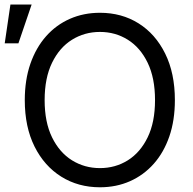

<svg xmlns="http://www.w3.org/2000/svg" viewBox="-27 -792 828 822"><path d="M400.9 9.8Q308.1 9.8 235.4 -35.6Q162.6 -81.1 120.8 -164.8Q79.1 -248.5 79.1 -363.3Q79.1 -449.7 103 -518.8Q127 -587.9 170.2 -636.7Q213.4 -685.5 272.2 -711.4Q331.1 -737.3 400.9 -737.3Q494.1 -737.3 566.4 -691.9Q638.7 -646.5 680.2 -562.5Q721.7 -478.5 721.7 -363.3Q721.7 -276.9 698 -208Q674.3 -139.2 631.1 -90.6Q587.9 -42 529.3 -16.1Q470.7 9.8 400.9 9.8ZM400.9 -72.3Q466.8 -72.3 520.3 -105.7Q573.7 -139.2 605.2 -204.1Q636.7 -269 636.7 -363.3Q636.7 -458 605.2 -523.2Q573.7 -588.4 520.3 -621.8Q466.8 -655.3 400.9 -655.3Q335 -655.3 281.2 -621.8Q227.5 -588.4 195.8 -523.2Q164.1 -458 164.1 -363.3Q164.1 -269 195.8 -204.1Q227.5 -139.2 281.2 -105.7Q335 -72.3 400.9 -72.3ZM-6.8 -606.4 17.6 -772.5H108.4L51.8 -606.4Z"/></svg>

Font: Inter V
Style: 
Weight: 400
Designer: Rasmus Andersson
Foundry: rsms
Version: Version 4.000;git-a3f224843